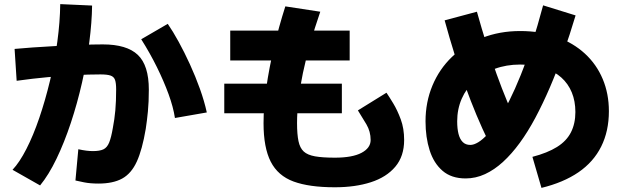

<svg xmlns="http://www.w3.org/2000/svg" viewBox="-20 -842 3040 934"><path d="M459 51Q419 51 389 45Q359 39 347 36L361 -116Q384 -111 401 -109Q418 -107 432 -107Q465 -107 483 -115.5Q501 -124 511 -148.5Q521 -173 529 -220Q537 -261 541 -305Q545 -349 545 -407Q545 -438 539.5 -453.5Q534 -469 517.5 -474.5Q501 -480 469 -480Q411 -480 346.5 -476.5Q282 -473 211 -466.5Q140 -460 61 -449L51 -604Q84 -607 137 -611Q190 -615 250 -618Q310 -621 370 -623.5Q430 -626 480 -626Q597 -626 650.5 -575Q704 -524 704 -406Q704 -346 699.5 -300Q695 -254 689 -215Q672 -114 645.5 -56Q619 2 574.5 26.5Q530 51 459 51ZM175 60 41 -16Q75 -52 108.5 -117.5Q142 -183 171 -268Q200 -353 223 -448.5Q246 -544 259 -640Q272 -736 273 -822L428 -815Q427 -734 414.5 -637.5Q402 -541 379 -440Q356 -339 324.5 -244Q293 -149 255 -70Q217 9 175 60ZM831 -268Q823 -321 800 -384Q777 -447 743.5 -515Q710 -583 667 -651L796 -726Q821 -690 849 -639Q877 -588 904 -529Q931 -470 952.5 -410Q974 -350 986 -295Z M1721 -305 1860 -391Q1873 -372 1893 -339Q1913 -306 1929.5 -261.5Q1946 -217 1946 -161Q1946 -82 1903 -31Q1860 20 1784 44.5Q1708 69 1609 69Q1484 69 1408 41Q1332 13 1297 -55.5Q1262 -124 1262 -243Q1262 -322 1275.5 -416Q1289 -510 1312.5 -610.5Q1336 -711 1368 -811L1538 -785Q1482 -623 1453.5 -486.5Q1425 -350 1425 -243Q1425 -189 1432 -155.5Q1439 -122 1457.5 -105Q1476 -88 1512.5 -81.5Q1549 -75 1609 -75Q1694 -75 1738.5 -98.5Q1783 -122 1783 -161Q1783 -202 1762.5 -237Q1742 -272 1721 -305ZM1681 -693V-548H1100V-693ZM1643 -435V-291H1071V-435Z M2614 72 2570 -79Q2643 -98 2689.5 -127Q2736 -156 2757.5 -198.5Q2779 -241 2779 -297Q2779 -350 2761.5 -392.5Q2744 -435 2710.5 -465Q2677 -495 2626.5 -511.5Q2576 -528 2510 -528Q2443 -528 2386.5 -507Q2330 -486 2289 -449Q2248 -412 2226 -361.5Q2204 -311 2204 -252Q2204 -216 2210.5 -190.5Q2217 -165 2231 -151Q2245 -137 2268 -137Q2285 -137 2306.5 -150Q2328 -163 2352.5 -189.5Q2377 -216 2403.5 -256.5Q2430 -297 2457.5 -352Q2485 -407 2513 -476.5Q2541 -546 2568 -630.5Q2595 -715 2622 -816L2780 -767Q2752 -673 2720.5 -584.5Q2689 -496 2655 -417Q2621 -338 2584.5 -269.5Q2548 -201 2508.5 -147Q2469 -93 2427 -54.5Q2385 -16 2339.5 5Q2294 26 2245 26Q2176 26 2133 -11Q2090 -48 2070 -111Q2050 -174 2050 -252Q2050 -345 2083.5 -425.5Q2117 -506 2178.5 -565Q2240 -624 2325 -657.5Q2410 -691 2510 -691Q2610 -691 2689.5 -662Q2769 -633 2825.5 -581Q2882 -529 2912 -457.5Q2942 -386 2942 -301Q2942 -204 2904.5 -129Q2867 -54 2794 -4Q2721 46 2614 72ZM2356 -154Q2296 -277 2243 -424Q2190 -571 2143 -743L2300 -785Q2346 -620 2396 -481Q2446 -342 2503 -224Z"/></svg>

Font: Murecho Thin ExtraBold
Style: Regular
Weight: 800
Version: Version 1.010